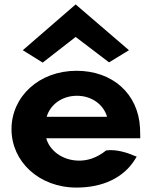

<svg xmlns="http://www.w3.org/2000/svg" viewBox="-20 -825 684 868"><path d="M83 -598 173 -542 322 -658 473 -543 563 -598 322 -805ZM189 -200H614V-210C614 -223 613 -235 613 -246V-247C605 -401 489 -505 326 -505C156 -505 32 -388 32 -241C32 -95 156 23 326 23C444 23 540 -21 592 -107L598 -117L587 -121C564 -131 509 -152 460 -145C417 -111 375 -97 330 -99C260 -102 204 -145 189 -200ZM464 -297H191C206 -349 257 -392 328 -392C394 -392 448 -353 464 -297Z"/></svg>

Font: Bluebird
Style: SfBdExt
Weight: 700
Designer: Jasper
Foundry: Cannot Into Space Fonts
Version: Version 0.98